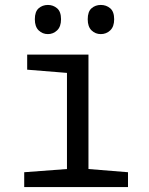

<svg xmlns="http://www.w3.org/2000/svg" viewBox="-20 -757 603 777"><path d="M78 0V-60L251 -73V-462L90 -475V-536H338V-73L498 -60V0ZM388 -619Q366 -619 350.5 -634Q335 -649 335 -679Q335 -710 350.5 -723.5Q366 -737 388 -737Q410 -737 426 -723.5Q442 -710 442 -679Q442 -649 426 -634Q410 -619 388 -619ZM174 -619Q152 -619 136.5 -634Q121 -649 121 -679Q121 -710 136.5 -723.5Q152 -737 174 -737Q195 -737 211 -723.5Q227 -710 227 -679Q227 -649 211 -634Q195 -619 174 -619Z"/></svg>

Font: Noto Sans Mono SemiCondensed
Style: Regular
Weight: 400
Width: 4
Designer: Monotype Design Team
Foundry: Monotype Imaging Inc.
Version: Version 2.010